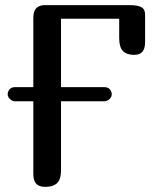

<svg xmlns="http://www.w3.org/2000/svg" viewBox="-20 -729 601 749"><path d="M10 -361Q10 -372 17.5 -380.5Q25 -389 38 -389H388Q401 -389 408.5 -380.5Q416 -372 416 -361Q416 -351 407 -342.5Q398 -334 388 -334H38Q28 -334 19 -342.5Q10 -351 10 -361ZM156 0Q133 0 121.5 -12Q110 -24 110 -50V-659Q110 -685 121.5 -697Q133 -709 156 -709H486Q517 -709 531.5 -701Q546 -693 546 -672V-565Q546 -539 535.5 -527Q525 -515 503 -515Q474 -515 459.5 -530Q445 -545 445 -580V-656H218V-65Q218 -30 203 -15Q188 0 156 0Z"/></svg>

Font: Marmelad for Arash.Academy
Style: Regular
Weight: 400
Designer: Manvel Shmavonyan
Foundry: Cyreal
Version: Version 1.110;Glyphs 3.2 (3202)